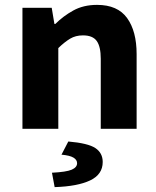

<svg xmlns="http://www.w3.org/2000/svg" viewBox="-20 -528 640 787"><path d="M72 0V-496H192L203 -430H207Q239 -462 280.5 -485Q322 -508 378 -508Q462 -508 501 -454Q540 -400 540 -306V0H393V-287Q393 -337 376.5 -360Q360 -383 320 -383Q290 -383 267.5 -369.5Q245 -356 219 -331V0ZM204 239 193 180Q252 177 274 167.5Q296 158 296 141Q296 127 281 118Q266 109 232 106L260 52Q341 59 371 79Q401 99 401 136Q401 187 349.5 211.5Q298 236 204 239Z"/></svg>

Font: Source Code Pro ExtraLight
Style: Bold
Weight: 700
Monospace: yes
Version: Version 1.018;hotconv 1.0.116;makeotfexe 2.5.65601